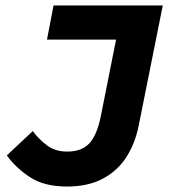

<svg xmlns="http://www.w3.org/2000/svg" viewBox="-20 -671 640 703"><path d="M225 12Q143 12 91 -21.5Q39 -55 5 -102L100 -191Q123 -160 153 -138Q183 -116 226 -116Q279 -116 307 -146Q335 -176 349 -245L405 -526H152L176 -651H576L488 -212Q475 -146 442.5 -95.5Q410 -45 356 -16.5Q302 12 225 12Z"/></svg>

Font: Source Code Pro ExtraLight ExtraBold
Style: Italic
Weight: 800
Italic angle: -11°
Monospace: yes
Version: Version 1.016;hotconv 1.0.116;makeotfexe 2.5.65601